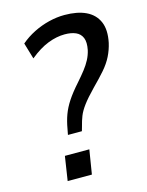

<svg xmlns="http://www.w3.org/2000/svg" viewBox="-110 -782 651 850"><g transform="rotate(-15 216.0 -357.0)"><path d="M147 -197 152 -223Q158 -258 168.5 -286.5Q179 -315 198 -344Q217 -373 250 -410Q272 -435 287.5 -455Q303 -475 313.5 -495Q324 -515 329 -537Q336 -572 327.5 -592.5Q319 -613 298.5 -622Q278 -631 248 -631Q211 -631 171 -615.5Q131 -600 87 -564L65 -638Q93 -662 127 -679Q161 -696 197.5 -705Q234 -714 269 -714Q328 -714 367 -695.5Q406 -677 422.5 -639.5Q439 -602 427 -544Q420 -513 406 -485Q392 -457 368.5 -430Q345 -403 312 -370Q276 -333 257.5 -308Q239 -283 231 -262.5Q223 -242 217 -218L211 -197ZM93 0 110 -111H222L204 0Z"/></g></svg>

Font: Nunito Sans 10pt Condensed SemiBold
Style: Italic
Weight: 600
Width: 3
Italic angle: -9°
Designer: Vernon Adams
Foundry: Vernon Adams
Version: Version 3.101;gftools[0.9.27]